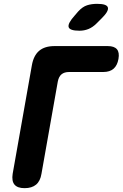

<svg xmlns="http://www.w3.org/2000/svg" viewBox="-20 -970 640 1000"><path d="M108 10Q71 10 55.5 -8.5Q40 -27 46 -65L146 -630Q155 -681 184 -705.5Q213 -730 264 -730H541Q575 -730 589 -713.5Q603 -697 597 -663Q591 -629 571.5 -612Q552 -595 518 -595H340Q315 -595 300.5 -583Q286 -571 281 -545L196 -65Q190 -27 168 -8.5Q146 10 108 10ZM394 -810Q343 -810 337.5 -829Q332 -848 369 -889L387 -910Q410 -935 433.5 -942.5Q457 -950 486 -950Q537 -950 542 -930.5Q547 -911 508 -873L483 -848Q463 -828 441 -819Q419 -810 394 -810Z"/></svg>

Font: Maple Mono ExtraBold
Style: Italic
Weight: 800
Italic angle: -10°
Monospace: yes
Designer: subframe7536
Version: Version 7.200